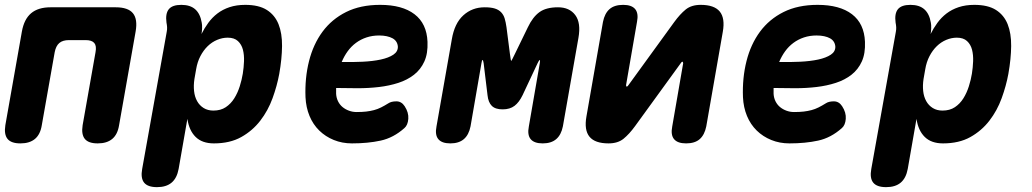

<svg xmlns="http://www.w3.org/2000/svg" viewBox="-25 -580 4245 790"><path d="M59 10Q21 10 6 -8.5Q-9 -27 -3 -65L65 -450Q74 -501 103 -525.5Q132 -550 183 -550H451Q502 -550 522 -525.5Q542 -501 533 -450L465 -65Q459 -27 437 -8.5Q415 10 377 10Q339 10 324 -8.5Q309 -27 315 -65L368 -365Q373 -391 363 -403Q353 -415 327 -415H259Q233 -415 219 -403Q205 -391 200 -365L147 -65Q141 -27 119 -8.5Q97 10 59 10Z M804 -440Q816 -464 832 -486Q848 -508 869.5 -524.5Q891 -541 919.5 -550.5Q948 -560 984 -560Q1040 -560 1073 -539Q1106 -518 1121 -480.5Q1136 -443 1135.5 -390.5Q1135 -338 1124 -276Q1115 -227 1096.5 -176Q1078 -125 1046 -83.5Q1014 -42 967.5 -16Q921 10 855 10Q807 10 780 -16.5Q753 -43 746 -91L710 115Q703 153 681 171.5Q659 190 621 190Q583 190 568 171.5Q553 153 560 115L661 -449Q663 -459 662.5 -468Q662 -477 660 -487Q655 -524 669.5 -542Q684 -560 721 -560Q758 -560 778.5 -541.5Q799 -523 805 -487Q807 -478 806.5 -463.5Q806 -449 804 -440ZM912 -425Q890 -425 868.5 -416Q847 -407 829.5 -390Q812 -373 799.5 -349Q787 -325 782 -295L775 -255Q771 -229 773.5 -205.5Q776 -182 786 -164Q796 -146 813 -135.5Q830 -125 853 -125Q883 -125 904 -139Q925 -153 939 -175.5Q953 -198 961.5 -225Q970 -252 974 -277Q978 -302 979 -328Q980 -354 974.5 -375.5Q969 -397 954 -411Q939 -425 912 -425Z M1640 -143Q1657 -117 1655 -91Q1653 -65 1639 -53Q1594 -13 1541.5 -1.5Q1489 10 1423 10Q1383 10 1348.5 -4Q1314 -18 1288.5 -43Q1263 -68 1248.5 -103Q1234 -138 1232 -180Q1229 -259 1246.5 -328.5Q1264 -398 1302 -449.5Q1340 -501 1399 -530.5Q1458 -560 1539 -560Q1630 -560 1680.5 -521.5Q1731 -483 1734 -408Q1736 -360 1721 -327Q1706 -294 1678.5 -272.5Q1651 -251 1614 -239Q1577 -227 1534.5 -222Q1492 -217 1446.5 -217Q1401 -217 1358 -218V-194Q1359 -177 1366 -163Q1373 -149 1384.5 -139.5Q1396 -130 1411 -124.5Q1426 -119 1442 -119Q1465 -119 1482 -121Q1499 -123 1514 -127Q1529 -131 1543 -138Q1557 -145 1573 -155Q1585 -163 1606 -163Q1627 -163 1640 -143ZM1381 -325Q1425 -324 1467 -326Q1509 -328 1541.5 -335Q1574 -342 1593.5 -355Q1613 -368 1612 -389Q1611 -400 1605.5 -408.5Q1600 -417 1590 -422.5Q1580 -428 1566 -431Q1552 -434 1535 -434Q1507 -434 1483 -426Q1459 -418 1439.5 -403.5Q1420 -389 1405.5 -369Q1391 -349 1381 -325Z M2291 -60Q2284 -25 2263.5 -7.5Q2243 10 2208 10Q2173 10 2158.5 -7.5Q2144 -25 2151 -60L2196 -320Q2198 -332 2196 -333Q2193 -333 2187 -320L2125 -188Q2111 -159 2092 -144.5Q2073 -130 2043 -130Q2013 -130 1998.5 -144.5Q1984 -159 1981 -188L1965 -320Q1963 -332 1961 -333H1960Q1958 -332 1956 -320L1911 -60Q1904 -25 1883.5 -7.5Q1863 10 1828 10Q1793 10 1778.5 -7.5Q1764 -25 1771 -60L1834 -418Q1845 -484 1881.5 -517Q1918 -550 1969 -550Q1995 -550 2011 -545Q2027 -540 2037 -529.5Q2047 -519 2051.5 -504Q2056 -489 2059 -468L2073 -359Q2077 -329 2078 -329L2079 -330Q2080 -330 2094 -359L2147 -468Q2167 -510 2194.5 -530Q2222 -550 2271 -550Q2318 -550 2342 -518Q2366 -486 2355 -424Z M2456 -490Q2463 -525 2483 -542.5Q2503 -560 2539 -560Q2574 -560 2588.5 -542.5Q2603 -525 2596 -490L2551 -230Q2551 -224 2553 -224Q2556 -224 2557.5 -225.5Q2559 -227 2561 -230L2749 -489Q2773 -522 2796.5 -541Q2820 -560 2858 -560Q2914 -560 2936.5 -532.5Q2959 -505 2949 -449L2881 -60Q2874 -25 2854 -7.5Q2834 10 2798 10Q2763 10 2748.5 -7.5Q2734 -25 2741 -60L2786 -320Q2785 -326 2783 -326Q2781 -326 2779.5 -324.5Q2778 -323 2776 -320L2588 -61Q2564 -28 2540.5 -9Q2517 10 2479 10Q2423 10 2400.5 -17.5Q2378 -45 2388 -101Z M3440 -143Q3457 -117 3455 -91Q3453 -65 3439 -53Q3394 -13 3341.5 -1.5Q3289 10 3223 10Q3183 10 3148.5 -4Q3114 -18 3088.5 -43Q3063 -68 3048.5 -103Q3034 -138 3032 -180Q3029 -259 3046.5 -328.5Q3064 -398 3102 -449.5Q3140 -501 3199 -530.5Q3258 -560 3339 -560Q3430 -560 3480.5 -521.5Q3531 -483 3534 -408Q3536 -360 3521 -327Q3506 -294 3478.5 -272.5Q3451 -251 3414 -239Q3377 -227 3334.5 -222Q3292 -217 3246.5 -217Q3201 -217 3158 -218V-194Q3159 -177 3166 -163Q3173 -149 3184.5 -139.5Q3196 -130 3211 -124.5Q3226 -119 3242 -119Q3265 -119 3282 -121Q3299 -123 3314 -127Q3329 -131 3343 -138Q3357 -145 3373 -155Q3385 -163 3406 -163Q3427 -163 3440 -143ZM3181 -325Q3225 -324 3267 -326Q3309 -328 3341.5 -335Q3374 -342 3393.5 -355Q3413 -368 3412 -389Q3411 -400 3405.5 -408.5Q3400 -417 3390 -422.5Q3380 -428 3366 -431Q3352 -434 3335 -434Q3307 -434 3283 -426Q3259 -418 3239.5 -403.5Q3220 -389 3205.5 -369Q3191 -349 3181 -325Z M3804 -440Q3816 -464 3832 -486Q3848 -508 3869.5 -524.5Q3891 -541 3919.5 -550.5Q3948 -560 3984 -560Q4040 -560 4073 -539Q4106 -518 4121 -480.5Q4136 -443 4135.5 -390.5Q4135 -338 4124 -276Q4115 -227 4096.5 -176Q4078 -125 4046 -83.5Q4014 -42 3967.5 -16Q3921 10 3855 10Q3807 10 3780 -16.5Q3753 -43 3746 -91L3710 115Q3703 153 3681 171.5Q3659 190 3621 190Q3583 190 3568 171.5Q3553 153 3560 115L3661 -449Q3663 -459 3662.5 -468Q3662 -477 3660 -487Q3655 -524 3669.5 -542Q3684 -560 3721 -560Q3758 -560 3778.5 -541.5Q3799 -523 3805 -487Q3807 -478 3806.5 -463.5Q3806 -449 3804 -440ZM3912 -425Q3890 -425 3868.5 -416Q3847 -407 3829.5 -390Q3812 -373 3799.5 -349Q3787 -325 3782 -295L3775 -255Q3771 -229 3773.5 -205.5Q3776 -182 3786 -164Q3796 -146 3813 -135.5Q3830 -125 3853 -125Q3883 -125 3904 -139Q3925 -153 3939 -175.5Q3953 -198 3961.5 -225Q3970 -252 3974 -277Q3978 -302 3979 -328Q3980 -354 3974.5 -375.5Q3969 -397 3954 -411Q3939 -425 3912 -425Z"/></svg>

Font: Maple Mono ExtraBold
Style: Italic
Weight: 800
Italic angle: -10°
Monospace: yes
Designer: subframe7536
Version: Version 7.200